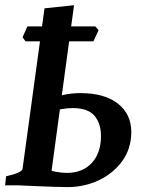

<svg xmlns="http://www.w3.org/2000/svg" viewBox="-21 -726 564 752"><path d="M243.7 6.8Q221.7 6.8 188 5.6Q154.3 4.4 118.4 2.9Q82.5 1.5 53.2 0L158.2 -66.4Q170.9 -58.1 196 -53.5Q221.2 -48.8 240.7 -48.8Q302.2 -48.8 338.4 -87.6Q374.5 -126.5 374.5 -193.4Q374.5 -242.2 349.1 -272.5Q323.7 -302.7 263.7 -302.7Q242.7 -302.7 218.3 -298.3Q193.8 -293.9 172.9 -288.1L174.8 -340.8Q198.7 -348.1 229.5 -354.7Q260.3 -361.3 293.9 -361.3Q388.7 -361.3 440.9 -320.1Q493.2 -278.8 493.2 -209.5Q493.2 -144 458 -95.5Q422.9 -46.9 366 -20Q309.1 6.8 243.7 6.8ZM247.1 0H-1L2.9 -35.6Q64.5 -48.8 67.4 -65.4L153.3 -693.4L269 -705.6L181.6 -62Q180.7 -57.1 183.8 -52.7Q187 -48.3 201.9 -43.5Q216.8 -38.6 251 -32.2ZM365.2 -607.9 344.7 -564H79.1L67.4 -580.1Q70.3 -587.4 76.7 -601.1Q83 -614.7 86.4 -622.6H352.1Z"/></svg>

Font: Gentium Plus
Style: Bold Italic
Weight: 700
Italic angle: -8°
Designer: Victor Gaultney, Annie Olsen, Iska Routamaa, Becca Hirsbrunner
Foundry: SIL International
Version: Version 6.101